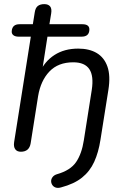

<svg xmlns="http://www.w3.org/2000/svg" viewBox="-20 -732 618 935"><path d="M277.3 180.6Q262.3 184.9 251.3 181.3Q240.4 177.6 234.6 168.6Q228.8 159.5 229 149.3Q229.3 139.1 236.4 129.9Q243.5 120.6 257.7 116.3Q322.9 97.7 350.5 57.3Q378.1 16.9 388.2 -48.6L426.8 -293.7Q437.4 -361.9 415.1 -395.2Q392.8 -428.6 336.8 -428.6Q263.4 -428.6 220.8 -383.9Q178.1 -339.2 165.5 -263.5L129.3 -34.3Q122.5 6.9 81.7 6.9Q62.8 6.9 54.1 -5.4Q45.4 -17.8 48.8 -40.1L130.1 -553.5H70.5Q53.9 -553.5 44.9 -560.8Q35.8 -568.1 37.2 -581.2Q40.1 -614 74.9 -614H160.9L135.5 -586.4L149.2 -671.7Q152.6 -694 164.2 -702.9Q175.9 -711.9 195.7 -711.9Q214.7 -711.9 223.9 -701Q233.1 -690 229.2 -666.3L215.5 -582.2L203.9 -614H381.4Q399 -614 407.6 -607Q416.1 -599.9 415.2 -585.8Q413.3 -553.5 377.6 -553.5H211.1L183.4 -376.2H171.8Q196.8 -432.9 245.2 -464.1Q293.5 -495.3 360.8 -495.3Q414.8 -495.3 451.3 -473.6Q487.8 -451.8 503.3 -407.4Q518.8 -362.9 507.8 -294.1L469.2 -51.1Q459.7 10.3 438.7 56.3Q417.7 102.3 379.3 133Q340.8 163.8 277.3 180.6Z"/></svg>

Font: Nunito Variable Extra Light
Style: Italic
Weight: 200
Italic angle: -9°
Designer: Vernon Adams
Foundry: Vernon Adams
Version: Version 3.602